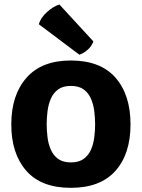

<svg xmlns="http://www.w3.org/2000/svg" viewBox="-20 -842 646 876"><path d="M31.5 -274.5Q31.5 -408.5 100.8 -487.2Q170 -566 303 -566Q438 -566 506.8 -487.8Q575.5 -409.5 575.5 -274.5Q575.5 -139.5 506.5 -62.2Q437.5 15 303 15Q168 15 99.8 -63Q31.5 -141 31.5 -274.5ZM193 -274.5Q193 -246 196.8 -215.8Q200.5 -185.5 211.8 -159.5Q223 -133.5 245 -117.2Q267 -101 303.5 -101Q340 -101 362 -117.2Q384 -133.5 395.2 -159.5Q406.5 -185.5 410.2 -215.8Q414 -246 414 -274.5Q414 -303.5 410.2 -334.2Q406.5 -365 395.2 -391.2Q384 -417.5 362 -433.8Q340 -450 303.5 -450Q267 -450 245 -433.8Q223 -417.5 211.8 -391.2Q200.5 -365 196.8 -334.2Q193 -303.5 193 -274.5ZM251 -821.5 406 -653Q398.5 -631.5 380 -615Q361.5 -598.5 342 -592.5L157 -731.5Q166 -761.5 194.5 -787.2Q223 -813 251 -821.5Z"/></svg>

Font: Signika SC
Style: Bold
Weight: 700
Designer: Anna Giedryś
Foundry: Anna Giedryś
Version: Version 2.000; ttfautohint (v1.8.3) -l 8 -r 50 -G 200 -x 9 -